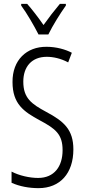

<svg xmlns="http://www.w3.org/2000/svg" viewBox="-20 -967 441 997"><path d="M180 -788H231C254 -835 292 -896 322 -938V-947H291C257 -906 236 -879 206 -837C179 -876 146 -919 121 -947H90V-938C119 -899 156 -835 180 -788ZM361 -191C361 -294 312 -337 220 -386C144 -427 101 -457 101 -543C101 -621 145 -672 223 -672C255 -672 295 -664 334 -643L353 -693C321 -710 273 -724 222 -724C118 -725 44 -655 45 -541C45 -427 104 -387 185 -343C270 -298 305 -269 305 -187C305 -103 262 -43 178 -43C134 -43 80 -55 40 -76V-18C81 1 132 10 180 10C292 10 361 -67 361 -191Z"/></svg>

Font: Noto Sans Gurmukhi UI ExtraCondensed Light
Style: Regular
Weight: 300
Width: 2
Designer: Jelle Bosma - Monotype Design Team
Foundry: Monotype Imaging Inc.
Version: Version 2.004